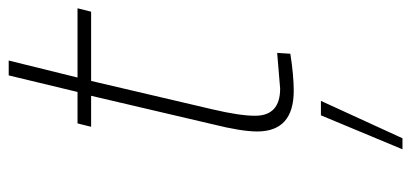

<svg xmlns="http://www.w3.org/2000/svg" viewBox="-278 -424 967 452"><g transform="rotate(-90 206.0 -198.5)"><path d="M159 -82Q159 -23 223 -23L307 -30L305 1Q254 9 218 9Q122 9 122 -77Q122 -114 139 -182L206 -468H133L141 -500H215L254 -662H289L249 -500H412L404 -468H241L174 -182Q159 -118 159 -82ZM160 73H194L106 265H80Z"/></g></svg>

Font: Titillium Web ExtraLight
Style: Italic
Weight: 275
Italic angle: -13°
Version: Version 1.002;PS 57.000;hotconv 1.0.70;makeotf.lib2.5.55311